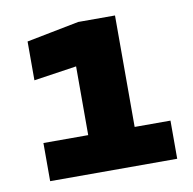

<svg xmlns="http://www.w3.org/2000/svg" viewBox="-59 -919 574 570"><g transform="rotate(-10 228.0 -634.5)"><path d="M323 -860V-471H183V-832L262 -743L54 -712V-829L212 -860ZM48 -524H431V-409H48Z"/></g></svg>

Font: Unbounded
Style: Bold
Weight: 700
Designer: Luke Prowse, Jean-Baptiste Morizot, Fátima Lázaro, Florian Runge
Foundry: NaN
Version: Version 1.700